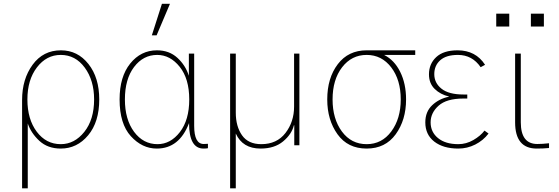

<svg xmlns="http://www.w3.org/2000/svg" viewBox="-20 -774 2976 1023"><path d="M303.7 -5.9Q377 -5.9 429.2 -71.3Q481.4 -136.7 481.4 -244.1Q481.4 -345.7 431.6 -413.6Q381.8 -481.4 303.7 -481.4Q227.5 -481.4 176.8 -415Q126 -348.6 126 -244.1Q126 -138.7 175.8 -72.3Q225.6 -5.9 303.7 -5.9ZM97.7 229.5V-241.2Q97.7 -352.5 153.8 -429.2Q210 -505.9 304.7 -505.9Q393.6 -505.9 451.2 -433.1Q508.8 -360.4 508.8 -244.1Q508.8 -124 449.7 -53.2Q390.6 17.6 303.7 17.6Q234.4 17.6 189.9 -23.4Q145.5 -64.5 127.9 -116.2V229.5Z M617.2 -244.1Q617.2 -365.2 673.8 -435.5Q730.5 -505.9 816.4 -505.9Q881.8 -505.9 925.3 -465.8Q968.8 -425.8 986.3 -370.1V-488.3H1014.6V-103.5Q1014.6 -6.8 1065.4 -6.8Q1082 -6.8 1087.9 -7.8V15.6Q1080.1 17.6 1064.5 17.6Q987.3 17.6 987.3 -118.2Q935.5 17.6 815.4 17.6Q737.3 17.6 677.2 -48.3Q617.2 -114.3 617.2 -244.1ZM645.5 -244.1Q645.5 -137.7 694.3 -71.8Q743.2 -5.9 819.3 -5.9Q888.7 -5.9 938.5 -70.3Q988.3 -134.8 988.3 -244.1Q988.3 -354.5 937.5 -418Q886.7 -481.4 817.4 -481.4Q743.2 -481.4 694.3 -417Q645.5 -352.5 645.5 -244.1ZM789.1 -585.9 842.8 -753.9H885.7L814.5 -585.9Z M1206.1 229.5V-488.3H1236.3V-173.8Q1236.3 -100.6 1269.5 -53.2Q1302.7 -5.9 1372.1 -5.9Q1455.1 -5.9 1501 -65.4Q1546.9 -125 1546.9 -206.1V-488.3H1575.2V0H1547.9V-106.4H1545.9Q1534.2 -58.6 1488.3 -20.5Q1442.4 17.6 1368.2 17.6Q1272.5 17.6 1236.3 -62.5V229.5Z M1723.6 -244.1Q1723.6 -358.4 1779.8 -432.1Q1835.9 -505.9 1933.6 -505.9H2192.4V-481.4H2026.4Q2081.1 -454.1 2112.3 -391.1Q2143.6 -328.1 2143.6 -244.1Q2143.6 -134.8 2088.4 -58.6Q2033.2 17.6 1933.6 17.6Q1833 17.6 1778.3 -58.6Q1723.6 -134.8 1723.6 -244.1ZM1752 -244.1Q1752 -140.6 1801.8 -73.2Q1851.6 -5.9 1933.6 -5.9Q2014.6 -5.9 2064.9 -73.7Q2115.2 -141.6 2115.2 -244.1Q2115.2 -348.6 2064.5 -415Q2013.7 -481.4 1933.6 -481.4Q1853.5 -481.4 1802.7 -415.5Q1752 -349.6 1752 -244.1Z M2246.1 -122.1Q2246.1 -178.7 2282.7 -213.4Q2319.3 -248 2372.1 -258.8V-259.8Q2326.2 -270.5 2295.9 -300.3Q2265.6 -330.1 2265.6 -377.9Q2265.6 -433.6 2304.2 -469.7Q2342.8 -505.9 2418 -505.9Q2514.6 -505.9 2564.5 -428.7L2541 -416Q2496.1 -481.4 2419.9 -481.4Q2357.4 -481.4 2325.7 -453.1Q2293.9 -424.8 2293.9 -378.9Q2293.9 -332 2332.5 -301.3Q2371.1 -270.5 2449.2 -270.5H2469.7V-249H2449.2Q2359.4 -249 2316.9 -210.9Q2274.4 -172.9 2274.4 -122.1Q2274.4 -70.3 2314 -38.1Q2353.5 -5.9 2421.9 -5.9Q2463.9 -5.9 2502 -27.8Q2540 -49.8 2561.5 -78.1L2583 -62.5Q2554.7 -25.4 2512.2 -3.9Q2469.7 17.6 2421.9 17.6Q2341.8 17.6 2293.9 -19.5Q2246.1 -56.6 2246.1 -122.1Z M2624 -632.8V-701.2H2693.4V-632.8ZM2808.6 -632.8V-701.2H2877.9V-632.8ZM2724.6 -122.1V-488.3H2754.9V-122.1Q2754.9 -6.8 2842.8 -6.8Q2870.1 -6.8 2905.3 -10.7V14.6Q2876 17.6 2839.8 17.6Q2724.6 17.6 2724.6 -122.1Z"/></svg>

Font: Gothic A1 Thin
Style: Regular
Weight: 250
Designer: HanYang I&C Co.,Ltd.
Foundry: HanYang I&C Co.,Ltd.
Version: Version 2.50